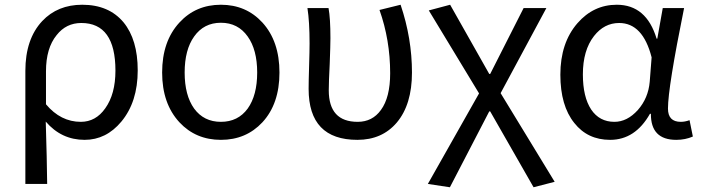

<svg xmlns="http://www.w3.org/2000/svg" viewBox="-20 -577 2958 810"><path d="M87 -278Q87 -412 158 -488Q223 -557 327 -557Q439 -557 501 -483Q561 -410 561 -280Q561 -147 492 -64Q428 13 337 13Q239 13 173 -64Q178 97 179 199H87ZM424 -120Q467 -180 467 -279Q467 -480 323 -480Q259 -480 219 -429Q174 -374 174 -276V-137Q236 -63 321 -63Q384 -63 424 -120Z M737 -61Q664 -140 664 -271Q664 -403 737 -482Q806 -557 912 -557Q1018 -557 1087 -482Q1159 -403 1159 -271Q1159 -139 1087 -61Q1018 13 912 13Q806 13 737 -61ZM1025 -119Q1065 -175 1065 -271Q1065 -367 1025 -423Q984 -481 912 -481Q840 -481 799 -423Q759 -367 759 -271Q759 -175 799 -119Q840 -63 912 -63Q984 -63 1025 -119Z M1282 -202Q1282 -234 1284 -298Q1286 -362 1286 -394Q1286 -486 1277 -543H1366Q1374 -500 1374 -416Q1374 -386 1371 -308Q1367 -230 1367 -196Q1367 -63 1489 -63Q1551 -63 1587 -113Q1626 -166 1626 -268Q1626 -408 1581 -535L1670 -557Q1718 -415 1718 -271Q1718 -136 1654 -60Q1592 13 1488 13Q1282 13 1282 -202Z M1785 199 2001 -183 1789 -533 1879 -557 2044 -265H2048L2189 -543H2285L2092 -184L2320 190L2231 213L2048 -107H2044L1878 213Z M2403 -58Q2344 -131 2344 -262Q2344 -396 2416 -479Q2484 -557 2582 -557Q2707 -557 2750 -414H2753L2776 -543H2866Q2798 -208 2798 -119Q2798 -63 2852 -63Q2870 -63 2889 -70L2903 -1Q2871 13 2833 13Q2725 13 2726 -97H2722Q2660 13 2554 13Q2459 13 2403 -58ZM2671 -113Q2715 -163 2721 -232L2729 -335Q2692 -480 2592 -480Q2529 -480 2486 -425Q2439 -365 2439 -263Q2439 -168 2474 -115Q2509 -63 2572 -63Q2626 -63 2671 -113Z"/></svg>

Font: 思源黑体R
Style: Regular
Weight: 400
Designer: Ryoko NISHIZUKA  (kana & ideographs); Paul D. Hunt (Latin, Greek & Cyrillic); Wenlong ZHANG  (bopomofo); Sandoll Communi
Foundry: Adobe Systems Incorporated
Version: Version 1.00 June 24, 2014, initial release